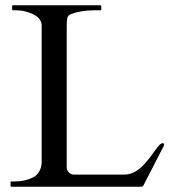

<svg xmlns="http://www.w3.org/2000/svg" viewBox="-20 -708 645 728"><path d="M23 0Q20 0 20 -4V-16Q20 -20 23 -20H35Q77 -20 108 -37Q121 -44 129.5 -59.5Q138 -75 138 -94V-611Q138 -641 99 -657Q71 -669 41 -669H30Q26 -669 26 -673V-685Q26 -688 30 -688H360Q364 -688 364 -685V-673Q364 -669 360 -669H339Q289 -669 250 -655Q239 -651 236 -642Q233 -633 233 -611V-69Q234 -61 242 -53.5Q250 -46 259 -46H452Q496 -46 538 -98Q549 -111 565.5 -134Q582 -157 586 -160Q602 -171 602 -159Q602 -156 600 -153L526 -9Q522 0 516 0Z"/></svg>

Font: Cardo
Style: Regular
Weight: 400
Designer: David J. Perry
Foundry: David J. Perry
Version: Version 1.0451